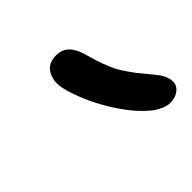

<svg xmlns="http://www.w3.org/2000/svg" viewBox="-91 -922 557 557"><g transform="rotate(-45 188.0 -643.0)"><path d="M326.2 -477.1Q303.7 -477.1 274.9 -498Q235.4 -528.8 198.2 -587.2Q161.1 -645.5 142.1 -706.1Q129.4 -744.1 135.5 -767.1Q141.6 -790 155.3 -799.6Q168.9 -809.1 189 -809.1Q214.8 -809.1 230.2 -792.5Q245.6 -775.9 254.9 -738.8Q260.3 -717.3 268.1 -697Q275.9 -676.8 281.7 -664.3Q287.6 -651.9 299.8 -634Q312 -616.2 316.4 -610.6Q320.8 -605 335.9 -586.7Q351.1 -568.4 353 -565.9Q369.6 -546.4 374 -529.1Q378.4 -511.7 372.6 -500.7Q366.7 -489.7 354.5 -483.4Q342.3 -477.1 326.2 -477.1Z"/></g></svg>

Font: Shantell Sans Bouncy
Style: Italic
Weight: 400
Italic angle: -11.31°
Designer: Stephen Nixon, Anya Danilova, Shantell Martin
Foundry: Arrow Type
Version: Version 1.006;[9816181b4]